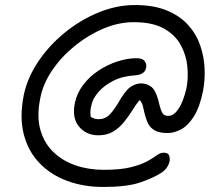

<svg xmlns="http://www.w3.org/2000/svg" viewBox="-20 -640 888 762"><path d="M389 102Q312 102 247 78Q182 54 137 7.5Q92 -39 74.5 -106.5Q57 -174 74 -261Q88 -330 131 -394.5Q174 -459 236.5 -510Q299 -561 371 -590.5Q443 -620 515 -620Q590 -620 642 -598.5Q694 -577 726.5 -541Q759 -505 774.5 -460Q790 -415 792 -368.5Q794 -322 786 -280Q773 -215 749.5 -178Q726 -141 698.5 -126.5Q671 -112 645 -112Q610 -112 591.5 -124Q573 -136 565.5 -154Q558 -172 554 -189Q550 -208 546.5 -221Q543 -234 534 -243Q520 -226 505.5 -202.5Q491 -179 472.5 -156Q454 -133 429.5 -118Q405 -103 371 -103Q323 -103 294 -137Q265 -171 277 -231Q285 -270 310 -303Q335 -336 370.5 -359.5Q406 -383 445.5 -396Q485 -409 522 -409Q546 -409 554.5 -397Q563 -385 560 -371Q555 -344 516 -341Q466 -338 429 -319Q392 -300 369.5 -273.5Q347 -247 342 -219Q340 -211 339 -201.5Q338 -192 340 -176Q351 -170 358 -168.5Q365 -167 372 -167Q394 -167 410 -180.5Q426 -194 447 -228Q477 -281 498 -295Q519 -309 540 -309Q561 -309 579 -296.5Q597 -284 608 -243Q618 -200 625.5 -190Q633 -180 647 -180Q666 -180 680.5 -197.5Q695 -215 705 -240.5Q715 -266 720 -290Q728 -331 723.5 -376.5Q719 -422 697 -462Q675 -502 630 -527Q585 -552 511 -552Q451 -552 390.5 -526.5Q330 -501 277 -458Q224 -415 187.5 -361.5Q151 -308 140 -251Q125 -179 140 -125.5Q155 -72 192 -36.5Q229 -1 280.5 16.5Q332 34 392 34Q459 34 500 23.5Q541 13 564.5 0Q588 -13 602 -23.5Q616 -34 629 -34Q646 -34 650.5 -24.5Q655 -15 653 1Q650 13 643 24Q636 35 620 46Q585 68 533.5 85Q482 102 389 102Z"/></svg>

Font: Shantell Sans Normal
Style: Italic
Weight: 300
Italic angle: -11.31°
Designer: Stephen Nixon, Anya Danilova, Shantell Martin
Foundry: Arrow Type
Version: Version 1.008;[a672d596b]